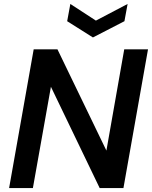

<svg xmlns="http://www.w3.org/2000/svg" viewBox="-20 -949 767 969"><path d="M26 0 150 -700H270L517 -189L607 -700H727L603 0H483L237 -511L146 0ZM624 -929 608 -842 449 -760 319 -842 335 -929 464 -845Z"/></svg>

Font: DM Sans 17pt SemiBold
Style: Italic
Weight: 600
Italic angle: -10°
Version: Version 4.004;gftools[0.9.30]